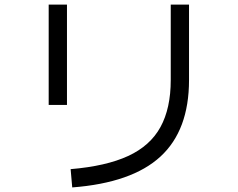

<svg xmlns="http://www.w3.org/2000/svg" viewBox="-20 -766 1040 840"><path d="M273 -307H193V-746H273ZM296 54 289 -26Q444 -39 540.5 -83.5Q637 -128 682 -210Q727 -292 727 -416V-746H807V-416Q807 -196 682 -81Q557 34 296 54Z"/></svg>

Font: Murecho
Style: Regular
Weight: 400
Designer: Neil Summerour
Foundry: Positype
Version: Version 1.010; ttfautohint (v1.8.3)